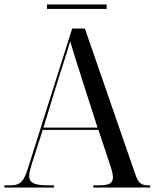

<svg xmlns="http://www.w3.org/2000/svg" viewBox="-20 -842 694 862"><path d="M0 0V-10H29Q60 -10 76 -26Q92 -42 106 -88L304 -714H361L587 -61Q597 -31 609 -20.5Q621 -10 644 -10H654V0H399V-10H424Q459 -10 473 -18Q487 -26 487 -46Q487 -64 476 -96L422 -259H172L123 -107Q118 -91 114.5 -76.5Q111 -62 111 -52Q111 -29 130 -19.5Q149 -10 191 -10H222V0ZM175 -269H418L348 -487Q329 -546 316.5 -585.5Q304 -625 295 -657Q287 -629 280.5 -608Q274 -587 267 -565Q260 -543 249 -510ZM191 -802V-822H459V-802Z"/></svg>

Font: Noto Serif Display SemiCondensed
Style: Regular
Weight: 400
Width: 4
Designer: Monotype Design Team
Foundry: Monotype Imaging Inc.
Version: Version 2.009